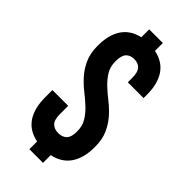

<svg xmlns="http://www.w3.org/2000/svg" viewBox="-250 -798 895 895"><g transform="rotate(45 198.0 -350.0)"><path d="M37 -522Q37 -593 66 -636.5Q95 -680 153 -693V-745H243V-693Q302 -681 331.5 -637.5Q361 -594 361 -522V-500H257V-529Q257 -567 242.5 -582.5Q228 -598 202 -598Q176 -598 161.5 -582.5Q147 -567 147 -529Q147 -493 163 -467Q179 -441 203 -418.5Q227 -396 254.5 -374.5Q282 -353 306 -326Q330 -299 346 -263.5Q362 -228 362 -178Q362 -106 332 -62Q302 -18 243 -6V45H153V-6Q93 -18 63.5 -62Q34 -106 34 -178V-226H138V-171Q138 -133 153.5 -118Q169 -103 195 -103Q221 -103 236.5 -118Q252 -133 252 -171Q252 -207 236 -233Q220 -259 196 -281.5Q172 -304 144.5 -325.5Q117 -347 93 -374Q69 -401 53 -436.5Q37 -472 37 -522Z"/></g></svg>

Font: BebasNeueW01-Regular
Style: Regular
Weight: 400
Designer: Ryoichi Tsunekawa
Foundry: Ryoichi Tsunekawa
Version: Version 1.30